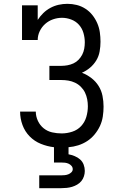

<svg xmlns="http://www.w3.org/2000/svg" viewBox="-20 -763 640 1003"><path d="M185 220V153H300Q309 153 318.5 152Q328 151 337 147.5Q346 144 353 137Q360 130 360 121Q360 111 353.5 103.5Q347 96 338 92Q329 88 319.5 87Q310 86 300 86H262V6Q227 2 193.5 -11.5Q160 -25 135 -50.5Q110 -76 97.5 -110Q85 -144 85 -180H167Q167 -155 178 -131.5Q189 -108 208.5 -92.5Q228 -77 252.5 -71.5Q277 -66 302 -66Q330 -66 357.5 -75Q385 -84 404 -104.5Q423 -125 431 -152.5Q439 -180 439 -208Q439 -226 435.5 -244.5Q432 -263 424 -279.5Q416 -296 402.5 -309.5Q389 -323 372 -331Q355 -339 337 -342Q319 -345 300 -345H238V-419H300Q316 -419 332.5 -422Q349 -425 364 -432Q379 -439 390.5 -451Q402 -463 409.5 -477.5Q417 -492 420 -508.5Q423 -525 423 -542Q423 -566 416 -590.5Q409 -615 392.5 -633.5Q376 -652 352 -661Q328 -670 304 -670Q280 -670 257 -662Q234 -654 216 -638Q198 -622 187.5 -600Q177 -578 177 -554H95V-735H177V-659Q190 -679 206.5 -695Q223 -711 243.5 -722Q264 -733 286.5 -738Q309 -743 332 -743Q357 -743 381 -737Q405 -731 426 -717.5Q447 -704 462.5 -684.5Q478 -665 488 -642Q498 -619 501.5 -594.5Q505 -570 505 -545Q505 -520 500.5 -494.5Q496 -469 483 -447.5Q470 -426 450.5 -409.5Q431 -393 408 -383Q434 -373 457 -355.5Q480 -338 495 -314Q510 -290 515.5 -262Q521 -234 521 -206Q521 -180 517 -154Q513 -128 502 -104.5Q491 -81 474 -60.5Q457 -40 435.5 -26Q414 -12 389 -4Q364 4 338 6V43Q354 46 370 52.5Q386 59 398.5 70Q411 81 417 97Q423 113 423 130Q423 144 418.5 158Q414 172 405 183Q396 194 383 201.5Q370 209 356.5 213Q343 217 328.5 218.5Q314 220 300 220Z"/></svg>

Font: Iosevka Plex Etoile
Style: Regular
Weight: 400
Designer: Belleve Invis
Foundry: Belleve Invis
Version: Version 25.1.1; ttfautohint (v1.8.4)